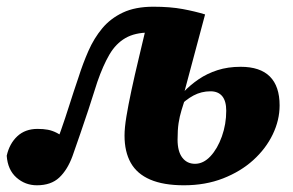

<svg xmlns="http://www.w3.org/2000/svg" viewBox="-25 -536 873 572"><path d="M85 16Q50 16 24 -7Q-2 -30 -5 -72Q3 -108 26.5 -130Q50 -152 87 -152Q104 -152 117.5 -149.5Q131 -147 144.5 -140Q158 -133 174 -122L192 -109L153 -58L130 -77Q144 -112 156.5 -147.5Q169 -183 181.5 -222.5Q194 -262 209 -306Q222 -347 238.5 -384.5Q255 -422 279.5 -451.5Q304 -481 341 -498.5Q378 -516 432 -516Q482 -516 519.5 -509Q557 -502 586 -493L525 -265L530 -253Q522 -228 516 -208.5Q510 -189 507 -169Q504 -149 504 -120Q504 -85 518 -66.5Q532 -48 556 -48Q581 -48 602 -70.5Q623 -93 636 -129.5Q649 -166 649 -206Q649 -235 637 -249.5Q625 -264 602 -264Q575 -264 551.5 -251.5Q528 -239 505 -215L490 -261H521Q542 -283 567 -300Q592 -317 623 -327Q654 -337 692 -337Q750 -337 779 -308Q808 -279 808 -222Q808 -178 787.5 -135.5Q767 -93 729.5 -59Q692 -25 639.5 -4.5Q587 16 523 16Q462 16 422.5 -1Q383 -18 364.5 -51Q346 -84 346 -132Q346 -155 351.5 -188.5Q357 -222 366.5 -266.5Q376 -311 389 -365Q402 -419 417 -483L475 -433Q464 -435 449.5 -437Q435 -439 420 -439Q377 -439 348.5 -422.5Q320 -406 301 -373.5Q282 -341 265 -292Q251 -247 238.5 -209.5Q226 -172 214.5 -138.5Q203 -105 191 -71Q176 -30 151.5 -7Q127 16 85 16Z"/></svg>

Font: Source Serif 4 ExtraBold
Style: Italic
Weight: 800
Italic angle: -12°
Designer: Frank Grießhammer
Foundry: Adobe Systems Incorporated
Version: Version 4.004;hotconv 1.0.116;makeotfexe 2.5.65601